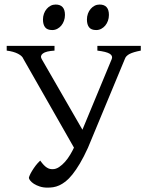

<svg xmlns="http://www.w3.org/2000/svg" viewBox="-20 -819 645 853"><path d="M605.5 -594.2Q572.3 -587.9 555.7 -579.3Q539.1 -570.8 534.7 -557.1L370.6 -162.1Q352.1 -121.6 335 -92.8Q317.9 -64 302 -44.2Q286.1 -24.4 271.5 -12.9Q256.8 -1.5 243.2 4.6Q229.5 10.7 216.6 12.7Q203.6 14.6 190.9 14.6Q171.9 14.6 156.5 9.5Q141.1 4.4 130.6 -2.4Q120.1 -9.3 114.3 -16.8Q108.4 -24.4 108.4 -28.8Q108.4 -31.7 112.1 -40.3Q115.7 -48.8 122.6 -60.1Q129.4 -71.3 138.4 -83.3Q147.5 -95.2 158.7 -105.5Q167 -93.8 174.3 -86.2Q181.6 -78.6 188.2 -74.5Q194.8 -70.3 200.9 -68.8Q207 -67.4 213.9 -67.4Q228.5 -67.4 242.7 -76.9Q256.8 -86.4 269.3 -100.6Q281.7 -114.7 291.7 -131.6Q301.8 -148.4 308.6 -163.1L84 -557.1Q79.6 -569.8 60.1 -580.1Q40.5 -590.3 9.8 -594.2V-615.2H222.2V-594.2Q184.1 -591.8 170.7 -581.5Q157.2 -571.3 165 -557.1L346.2 -242.7L476.6 -557.1Q481.9 -571.3 467.3 -580.3Q452.6 -589.4 412.6 -594.2V-615.2H605.5ZM463.9 -752.4Q463.9 -738.8 459.5 -726.6Q455.1 -714.4 447.5 -705.3Q439.9 -696.3 429.7 -690.9Q419.4 -685.5 407.2 -685.5Q385.3 -685.5 375.7 -697.8Q366.2 -710 366.2 -732.4Q366.2 -746.1 370.6 -758.3Q375 -770.5 382.8 -779.5Q390.6 -788.6 400.6 -793.7Q410.6 -798.8 422.4 -798.8Q463.9 -798.8 463.9 -752.4ZM268.6 -752.4Q268.6 -738.8 264.2 -726.6Q259.8 -714.4 252.2 -705.3Q244.6 -696.3 234.4 -690.9Q224.1 -685.5 211.9 -685.5Q189.9 -685.5 180.4 -697.8Q170.9 -710 170.9 -732.4Q170.9 -746.1 175.3 -758.3Q179.7 -770.5 187.5 -779.5Q195.3 -788.6 205.3 -793.7Q215.3 -798.8 227.1 -798.8Q268.6 -798.8 268.6 -752.4Z"/></svg>

Font: Noto Serif Devanagari
Style: Regular
Weight: 400
Designer: Monotype Design Team
Foundry: Monotype Imaging Inc.
Version: Version 1.01